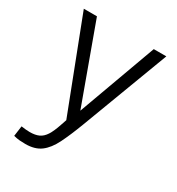

<svg xmlns="http://www.w3.org/2000/svg" viewBox="-160 -602 794 860"><g transform="rotate(30 237.5 -172.0)"><path d="M99.1 156.2Q83 156.2 68.6 155Q54.2 153.8 37.6 149.4L44.9 96.2Q57.6 98.1 68.4 99.1Q79.1 100.1 88.9 100.1Q117.2 100.1 135.7 91.6Q154.3 83 168 61.8Q181.6 40.5 194.3 2.4L204.6 -27.8L22.9 -499.5H90.8L237.8 -96.2L384.8 -499.5H449.7L279.8 -48.8Q253.9 19.5 231.2 65.2Q208.5 110.8 178.2 133.5Q147.9 156.2 99.1 156.2Z"/></g></svg>

Font: Pontano Sans Light
Style: Regular
Weight: 300
Designer: Vernon Adams
Foundry: Vernon Adams
Version: Version 2.001